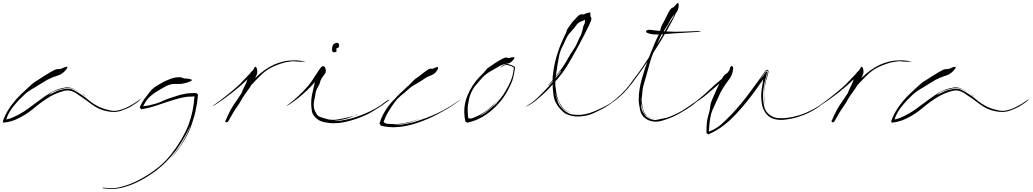

<svg xmlns="http://www.w3.org/2000/svg" viewBox="-68 -864 7038 1308"><path d="M363.3 -402.3Q380.9 -410.2 387.7 -409.2Q390.6 -409.2 390.6 -408.2Q392.6 -402.3 386.7 -395.5Q361.3 -360.4 326.2 -349.6Q290 -338.9 253.9 -320.3Q233.4 -308.6 211.9 -294.9Q191.4 -281.2 170.9 -269.5Q151.4 -258.8 132.8 -246.1Q114.3 -234.4 98.6 -219.7Q66.4 -187.5 56.6 -177.7Q46.9 -168 20.5 -135.7Q6.8 -119.1 -2 -102.5Q-11.7 -86.9 -19.5 -67.4Q-22.5 -59.6 -25.4 -50.8Q-28.3 -43 -31.2 -35.2Q-30.3 -33.2 -38.1 -43.9Q-45.9 -54.7 -40 -46.9Q-23.4 -50.8 -5.9 -54.7Q10.7 -59.6 26.4 -67.4Q74.2 -88.9 118.2 -120.1Q163.1 -152.3 204.1 -183.6Q240.2 -210.9 279.3 -234.4Q319.3 -256.8 365.2 -265.6Q397.5 -274.4 427.7 -260.7Q459 -247.1 475.6 -236.3Q494.1 -223.6 504.9 -215.8Q514.6 -208 514.6 -208Q514.6 -205.1 495.1 -221.7Q475.6 -238.3 446.3 -251Q429.7 -258.8 413.1 -262.7Q395.5 -266.6 377.9 -263.7Q296.9 -247.1 275.4 -227.5Q253.9 -207 252 -210.9Q252 -211.9 289.1 -229.5Q326.2 -247.1 331.1 -248Q348.6 -252.9 377 -258.8Q405.3 -264.6 438.5 -248Q499 -213.9 530.3 -186.5Q560.5 -159.2 609.4 -134.8Q641.6 -120.1 690.4 -110.4Q739.3 -101.6 814.5 -141.6Q850.6 -161.1 874 -178.7Q898.4 -196.3 898.4 -195.3Q897.5 -196.3 881.8 -179.7Q865.2 -163.1 819.3 -135.7Q799.8 -125 757.8 -109.4Q715.8 -94.7 661.1 -106.4Q606.4 -116.2 556.6 -153.3Q507.8 -191.4 460 -221.7Q413.1 -257.8 365.2 -244.1Q317.4 -230.5 278.3 -209Q216.8 -172.9 162.1 -126Q106.4 -79.1 40 -49.8Q29.3 -44.9 16.6 -41Q4.9 -37.1 -7.8 -34.2Q-15.6 -33.2 -23.4 -31.2Q-31.2 -30.3 -39.1 -29.3Q-41 -27.3 -42 -27.3Q-43.9 -27.3 -45.9 -30.3Q-47.9 -33.2 -47.9 -37.1Q-47.9 -39.1 -47.9 -41Q-45.9 -44.9 -43.9 -49.8Q-42 -53.7 -41 -58.6Q-21.5 -104.5 7.8 -144.5Q38.1 -185.5 73.2 -219.7Q90.8 -237.3 109.4 -253.9Q127 -270.5 145.5 -287.1Q163.1 -303.7 184.6 -315.4Q205.1 -328.1 225.6 -341.8Q287.1 -380.9 303.7 -387.7Q321.3 -394.5 328.1 -393.6Q332 -393.6 338.9 -393.6Q344.7 -393.6 363.3 -402.3Q363.3 -402.3 345.7 -381.8Q329.1 -360.4 317.4 -346.7Q317.4 -346.7 363.3 -402.3Z M1279.3 -205.1Q1277.3 -179.7 1273.4 -156.2Q1269.5 -132.8 1263.7 -106.4Q1260.7 -86.9 1241.2 -26.4Q1222.7 34.2 1185.5 93.8Q1150.4 153.3 1114.3 195.3Q1078.1 237.3 1079.1 237.3Q1079.1 237.3 1096.7 215.8Q1114.3 194.3 1134.8 166Q1146.5 150.4 1157.2 134.8Q1168 118.2 1175.8 103.5Q1220.7 26.4 1228.5 -3.9Q1236.3 -33.2 1238.3 -32.2Q1235.4 -33.2 1234.4 -23.4Q1233.4 -12.7 1212.9 26.4Q1202.1 47.9 1182.6 80.1Q1164.1 112.3 1133.8 157.2Q1062.5 251 978.5 310.5Q894.5 370.1 818.4 397.5Q777.3 413.1 741.2 418.9Q713.9 423.8 691.4 423.8Q683.6 423.8 675.8 422.9Q632.8 419.9 627.9 416Q627.9 416 627.9 416Q627.9 413.1 680.7 418Q708 419.9 744.1 412.1Q780.3 404.3 820.3 388.7Q894.5 359.4 972.7 304.7Q1050.8 250 1102.5 181.6Q1179.7 80.1 1215.8 -12.7Q1251 -106.4 1256.8 -208Q1257.8 -227.5 1268.6 -227.5Q1269.5 -227.5 1270.5 -227.5Q1280.3 -225.6 1280.3 -212.9Q1280.3 -209 1279.3 -205.1ZM1210 -328.1Q1240.2 -324.2 1239.3 -318.4Q1237.3 -313.5 1228.5 -309.6Q1179.7 -289.1 1138.7 -292Q1097.7 -294.9 1065.4 -278.3Q1024.4 -256.8 984.4 -230.5Q945.3 -204.1 923.8 -169.9Q918 -159.2 913.1 -151.4Q908.2 -143.6 905.3 -136.7Q904.3 -133.8 902.3 -130.9Q901.4 -127.9 900.4 -125Q900.4 -125 900.4 -125Q900.4 -125 899.4 -125Q899.4 -125 899.4 -125Q899.4 -125 899.4 -125Q886.7 -142.6 890.6 -137.7Q894.5 -132.8 891.6 -136.7Q891.6 -136.7 891.6 -136.7Q891.6 -136.7 891.6 -136.7Q891.6 -136.7 891.6 -136.7Q891.6 -136.7 891.6 -136.7Q891.6 -136.7 891.6 -136.7Q891.6 -136.7 891.6 -136.7Q891.6 -136.7 892.6 -136.7Q892.6 -136.7 892.6 -136.7Q892.6 -136.7 893.6 -137.7Q893.6 -137.7 893.6 -137.7Q893.6 -137.7 895.5 -137.7Q896.5 -137.7 896.5 -137.7Q896.5 -137.7 897.5 -137.7Q898.4 -138.7 902.3 -138.7Q913.1 -141.6 925.8 -142.6Q938.5 -143.6 960 -149.4Q1004.9 -159.2 1040 -175.8Q1075.2 -193.4 1149.4 -214.8Q1163.1 -219.7 1177.7 -221.7Q1192.4 -224.6 1207 -227.5Q1213.9 -228.5 1221.7 -228.5Q1228.5 -229.5 1236.3 -229.5Q1236.3 -229.5 1242.2 -229.5Q1247.1 -230.5 1251 -230.5Q1251 -230.5 1253.9 -230.5Q1256.8 -230.5 1258.8 -230.5Q1258.8 -230.5 1258.8 -230.5Q1258.8 -230.5 1259.8 -230.5Q1269.5 -229.5 1273.4 -227.5Q1278.3 -224.6 1279.3 -222.7Q1279.3 -222.7 1279.3 -221.7Q1279.3 -216.8 1267.6 -211.9Q1254.9 -206.1 1248 -207Q1248 -207 1243.2 -206.1Q1238.3 -206.1 1235.4 -206.1Q1235.4 -206.1 1232.4 -206.1Q1228.5 -206.1 1210 -205.1Q1197.3 -203.1 1185.5 -201.2Q1172.9 -199.2 1160.2 -196.3Q1135.7 -190.4 1111.3 -182.6Q1086.9 -175.8 1062.5 -167Q1038.1 -159.2 1013.7 -150.4Q989.3 -141.6 963.9 -134.8Q951.2 -130.9 938.5 -127.9Q925.8 -126 913.1 -123Q913.1 -123 908.2 -122.1Q903.3 -121.1 900.4 -120.1Q900.4 -120.1 898.4 -120.1Q897.5 -120.1 896.5 -120.1Q896.5 -120.1 896.5 -119.1Q895.5 -119.1 895.5 -119.1Q895.5 -119.1 894.5 -119.1Q894.5 -119.1 894.5 -119.1Q894.5 -119.1 894.5 -119.1Q894.5 -119.1 893.6 -119.1Q893.6 -119.1 893.6 -119.1Q893.6 -119.1 893.6 -119.1Q890.6 -124 894.5 -118.2Q895.5 -117.2 895.5 -117.2Q895.5 -117.2 883.8 -132.8Q883.8 -132.8 883.8 -132.8Q883.8 -132.8 883.8 -132.8Q883.8 -132.8 883.8 -133.8Q884.8 -134.8 886.7 -138.7Q889.6 -144.5 892.6 -150.4Q895.5 -157.2 898.4 -162.1Q911.1 -185.5 928.7 -207Q946.3 -228.5 952.1 -237.3Q963.9 -253.9 984.4 -269.5Q1005.9 -284.2 1048.8 -307.6Q1109.4 -335.9 1134.8 -336.9Q1148.4 -337.9 1156.2 -337.9Q1163.1 -337.9 1166 -336.9Q1173.8 -335 1178.7 -332Q1183.6 -329.1 1210 -328.1Q1210 -328.1 1185.5 -315.4Q1160.2 -303.7 1143.6 -295.9Q1143.6 -295.9 1168.9 -307.6Q1193.4 -319.3 1210 -328.1Z M1660.2 -393.6Q1668 -412.1 1672.9 -409.2Q1677.7 -407.2 1680.7 -400.4Q1687.5 -377.9 1682.6 -361.3Q1677.7 -344.7 1668.9 -331.1Q1703.1 -364.3 1733.4 -385.7Q1763.7 -407.2 1798.8 -423.8Q1823.2 -434.6 1856.4 -443.4Q1889.6 -453.1 1948.2 -453.1Q1977.5 -452.1 1998 -446.3Q2017.6 -439.5 2017.6 -440.4Q2017.6 -439.5 2002 -442.4Q1985.4 -444.3 1949.2 -445.3Q1938.5 -447.3 1919.9 -446.3Q1902.3 -444.3 1879.9 -440.4Q1838.9 -430.7 1791 -409.2Q1742.2 -386.7 1705.1 -347.7Q1687.5 -331.1 1671.9 -314.5Q1656.2 -298.8 1642.6 -283.2Q1633.8 -266.6 1618.2 -246.1Q1603.5 -224.6 1592.8 -210Q1582 -194.3 1573.2 -177.7Q1564.5 -161.1 1553.7 -146.5Q1535.2 -120.1 1518.6 -92.8Q1502.9 -66.4 1487.3 -38.1Q1484.4 -31.2 1477.5 -31.2Q1475.6 -31.2 1472.7 -31.2Q1466.8 -33.2 1466.8 -38.1Q1466.8 -42 1470.7 -46.9Q1485.4 -82 1502.9 -115.2Q1521.5 -148.4 1543.9 -178.7Q1550.8 -188.5 1560.5 -204.1Q1570.3 -219.7 1577.1 -228.5Q1579.1 -234.4 1582 -241.2Q1584 -247.1 1586.9 -252.9Q1595.7 -270.5 1603.5 -287.1Q1611.3 -303.7 1617.2 -321.3Q1622.1 -333 1626 -344.7Q1629.9 -356.4 1636.7 -366.2Q1642.6 -375 1648.4 -378.9Q1655.3 -383.8 1660.2 -393.6Q1660.2 -393.6 1664.1 -374Q1668 -354.5 1670.9 -340.8Q1670.9 -340.8 1660.2 -393.6ZM1616.2 -322.3Q1568.4 -275.4 1511.7 -231.4Q1454.1 -186.5 1398.4 -150.4Q1390.6 -144.5 1382.8 -142.6Q1381.8 -141.6 1381.8 -141.6Q1380.9 -141.6 1380.9 -142.6Q1380.9 -143.6 1397.5 -154.3Q1434.6 -180.7 1469.7 -209Q1505.9 -237.3 1537.1 -264.6Q1561.5 -284.2 1596.7 -323.2Q1631.8 -362.3 1656.2 -381.8Q1657.2 -382.8 1658.2 -382.8Q1660.2 -382.8 1660.2 -381.8Q1660.2 -377.9 1646.5 -359.4Q1626 -332 1616.2 -322.3Z M2197.3 -549.8Q2200.2 -564.5 2219.7 -571.3Q2224.6 -572.3 2228.5 -572.3Q2240.2 -572.3 2242.2 -555.7Q2242.2 -553.7 2242.2 -552.7Q2242.2 -540 2231.4 -537.1Q2218.8 -534.2 2224.6 -523.4Q2225.6 -520.5 2224.6 -515.6Q2223.6 -509.8 2215.8 -508.8Q2211.9 -507.8 2209 -507.8Q2195.3 -507.8 2194.3 -521.5Q2194.3 -524.4 2194.3 -528.3Q2194.3 -540 2197.3 -549.8ZM2127.9 -368.2Q2085 -308.6 2027.3 -252Q1968.8 -195.3 1904.3 -153.3Q1895.5 -147.5 1886.7 -143.6Q1884.8 -143.6 1884.8 -143.6Q1883.8 -144.5 1902.3 -157.2Q1931.6 -178.7 1966.8 -211.9Q2002 -245.1 2031.2 -279.3Q2037.1 -285.2 2047.9 -299.8Q2058.6 -315.4 2070.3 -334Q2087.9 -360.4 2104.5 -385.7Q2121.1 -410.2 2127 -412.1Q2129.9 -413.1 2131.8 -413.1Q2141.6 -413.1 2142.6 -404.3Q2142.6 -402.3 2141.6 -398.4Q2137.7 -380.9 2127.9 -368.2ZM2125 -401.4Q2130.9 -412.1 2135.7 -412.1Q2136.7 -412.1 2137.7 -412.1Q2143.6 -410.2 2146.5 -404.3Q2157.2 -378.9 2146.5 -363.3Q2136.7 -348.6 2123 -330.1Q2116.2 -319.3 2112.3 -304.7Q2109.4 -291 2102.5 -279.3Q2096.7 -267.6 2089.8 -255.9Q2084 -243.2 2082 -229.5Q2078.1 -205.1 2076.2 -198.2Q2074.2 -190.4 2070.3 -168.9Q2067.4 -146.5 2071.3 -126Q2076.2 -105.5 2094.7 -79.1Q2102.5 -71.3 2115.2 -66.4Q2127 -62.5 2140.6 -58.6Q2152.3 -54.7 2163.1 -51.8Q2173.8 -48.8 2187.5 -48.8Q2196.3 -45.9 2221.7 -48.8Q2247.1 -51.8 2276.4 -58.6Q2311.5 -65.4 2340.8 -74.2Q2370.1 -82 2369.1 -84Q2367.2 -85.9 2324.2 -66.4Q2281.2 -47.9 2207 -41Q2222.7 -39.1 2251 -42Q2278.3 -44.9 2330.1 -58.6Q2363.3 -68.4 2396.5 -81.1Q2429.7 -93.8 2462.9 -110.4Q2480.5 -119.1 2497.1 -128.9Q2512.7 -139.6 2529.3 -149.4Q2537.1 -154.3 2556.6 -169.9Q2576.2 -185.5 2585 -183.6Q2585 -183.6 2574.2 -174.8Q2562.5 -166 2538.1 -148.4Q2516.6 -132.8 2467.8 -103.5Q2419.9 -74.2 2350.6 -51.8Q2293.9 -32.2 2242.2 -26.4Q2225.6 -24.4 2209 -24.4Q2171.9 -24.4 2131.8 -34.2Q2103.5 -41 2081.1 -63.5Q2057.6 -85.9 2055.7 -114.3Q2051.8 -137.7 2051.8 -161.1Q2051.8 -192.4 2058.6 -223.6Q2070.3 -278.3 2083 -330.1Q2093.8 -372.1 2099.6 -378.9Q2105.5 -385.7 2111.3 -387.7Q2114.3 -387.7 2117.2 -390.6Q2120.1 -392.6 2125 -401.4Q2125 -401.4 2130.9 -383.8Q2136.7 -367.2 2140.6 -355.5Q2140.6 -355.5 2125 -401.4Z M2894.5 -402.3Q2906.2 -407.2 2911.1 -408.2Q2914.1 -408.2 2915 -406.2Q2917 -400.4 2915 -394.5Q2906.2 -375 2891.6 -363.3Q2876 -352.5 2856.4 -345.7Q2838.9 -338.9 2825.2 -329.1Q2811.5 -320.3 2795.9 -309.6Q2774.4 -296.9 2752.9 -284.2Q2731.4 -272.5 2712.9 -254.9Q2700.2 -243.2 2686.5 -231.4Q2672.9 -220.7 2659.2 -209Q2636.7 -189.5 2621.1 -168Q2605.5 -147.5 2580.1 -106.4Q2569.3 -90.8 2561.5 -73.2Q2553.7 -55.7 2546.9 -38.1Q2544.9 -32.2 2551.8 -27.3Q2557.6 -22.5 2566.4 -21.5Q2578.1 -19.5 2617.2 -18.6Q2655.3 -18.6 2696.3 -27.3Q2737.3 -35.2 2767.6 -45.9Q2798.8 -56.6 2798.8 -56.6Q2798.8 -55.7 2765.6 -43.9Q2732.4 -31.2 2705.1 -26.4Q2651.4 -15.6 2632.8 -14.6Q2613.3 -13.7 2613.3 -12.7Q2613.3 -14.6 2620.1 -12.7Q2626 -10.7 2653.3 -13.7Q2668.9 -14.6 2691.4 -19.5Q2713.9 -23.4 2746.1 -30.3Q2790 -43.9 2833 -59.6Q2876 -75.2 2918 -95.7Q2982.4 -127 3027.3 -158.2Q3071.3 -188.5 3072.3 -187.5Q3072.3 -187.5 3058.6 -176.8Q3044.9 -166 3013.7 -144.5Q2987.3 -126 2918 -88.9Q2848.6 -50.8 2770.5 -25.4Q2732.4 -12.7 2697.3 -5.9Q2662.1 1 2628.9 2Q2621.1 2.9 2612.3 2.9Q2604.5 2.9 2595.7 2Q2579.1 2 2562.5 -1Q2552.7 -2 2543.9 -3.9Q2535.2 -6.8 2525.4 -8.8Q2523.4 -13.7 2526.4 -7.8Q2529.3 -2.9 2517.6 -22.5Q2520.5 -29.3 2522.5 -37.1Q2524.4 -44.9 2527.3 -52.7Q2554.7 -118.2 2601.6 -169.9Q2648.4 -221.7 2699.2 -266.6Q2711.9 -278.3 2723.6 -289.1Q2735.4 -300.8 2747.1 -313.5Q2758.8 -326.2 2773.4 -335Q2788.1 -344.7 2800.8 -355.5Q2840.8 -386.7 2852.5 -392.6Q2864.3 -397.5 2869.1 -396.5Q2873 -395.5 2877.9 -395.5Q2882.8 -395.5 2894.5 -402.3Q2894.5 -402.3 2885.7 -383.8Q2877 -366.2 2871.1 -354.5Q2871.1 -354.5 2894.5 -402.3Z M3414.1 -472.7Q3423.8 -474.6 3429.7 -474.6Q3435.5 -474.6 3436.5 -471.7Q3436.5 -465.8 3432.6 -460.9Q3412.1 -432.6 3384.8 -429.7Q3356.4 -426.8 3330.1 -411.1Q3302.7 -395.5 3272.5 -377.9Q3241.2 -359.4 3219.7 -336.9Q3197.3 -311.5 3190.4 -303.7Q3183.6 -295.9 3164.1 -272.5Q3146.5 -247.1 3136.7 -220.7Q3127 -195.3 3119.1 -144.5Q3117.2 -124 3118.2 -103.5Q3119.1 -83 3121.1 -62.5Q3122.1 -57.6 3130.9 -56.6Q3139.6 -55.7 3148.4 -58.6Q3161.1 -61.5 3198.2 -80.1Q3234.4 -98.6 3267.6 -127.9Q3301.8 -155.3 3323.2 -182.6Q3343.8 -210 3344.7 -210Q3344.7 -210 3322.3 -180.7Q3299.8 -150.4 3276.4 -130.9Q3232.4 -94.7 3214.8 -84Q3197.3 -74.2 3198.2 -73.2Q3196.3 -75.2 3204.1 -76.2Q3210.9 -77.1 3235.4 -93.8Q3248 -102.5 3266.6 -118.2Q3285.2 -133.8 3311.5 -157.2Q3344.7 -195.3 3361.3 -219.7Q3377.9 -245.1 3396.5 -281.2Q3403.3 -293 3409.2 -307.6Q3415 -321.3 3420.9 -338.9Q3425.8 -355.5 3428.7 -372.1Q3430.7 -388.7 3432.6 -405.3Q3429.7 -403.3 3422.9 -409.2Q3416 -414.1 3409.2 -415Q3380.9 -427.7 3360.4 -415Q3340.8 -402.3 3340.8 -405.3Q3340.8 -405.3 3344.7 -408.2Q3347.7 -411.1 3354.5 -416Q3361.3 -420.9 3376 -425.8Q3390.6 -430.7 3411.1 -421.9Q3417 -419.9 3423.8 -417Q3429.7 -414.1 3435.5 -410.2Q3437.5 -409.2 3437.5 -410.2Q3437.5 -411.1 3440.4 -405.3Q3438.5 -382.8 3433.6 -360.4Q3429.7 -338.9 3422.9 -316.4Q3409.2 -279.3 3386.7 -240.2Q3364.3 -200.2 3335.9 -167Q3308.6 -134.8 3279.3 -110.4Q3250 -85.9 3218.8 -67.4Q3203.1 -58.6 3187.5 -51.8Q3170.9 -43.9 3154.3 -39.1Q3144.5 -35.2 3134.8 -33.2Q3125 -31.2 3115.2 -28.3Q3110.4 -31.2 3116.2 -28.3Q3117.2 -27.3 3117.2 -27.3Q3117.2 -27.3 3101.6 -37.1Q3100.6 -44.9 3099.6 -52.7Q3097.7 -61.5 3096.7 -69.3Q3094.7 -86.9 3094.7 -103.5Q3094.7 -161.1 3117.2 -214.8Q3147.5 -286.1 3197.3 -338.9Q3210 -352.5 3223.6 -365.2Q3237.3 -378.9 3242.2 -385.7Q3249 -397.5 3264.6 -407.2Q3279.3 -417 3306.6 -435.5Q3353.5 -464.8 3367.2 -469.7Q3380.9 -473.6 3386.7 -471.7Q3389.6 -469.7 3395.5 -468.8Q3400.4 -467.8 3414.1 -472.7Q3414.1 -472.7 3401.4 -456.1Q3387.7 -439.5 3379.9 -428.7Q3379.9 -428.7 3414.1 -472.7Z M3920.9 -771.5Q3931.6 -775.4 3936.5 -775.4Q3940.4 -775.4 3941.4 -773.4Q3942.4 -767.6 3939.5 -761.7Q3923.8 -727.5 3898.4 -720.7Q3874 -713.9 3859.4 -694.3Q3841.8 -668.9 3821.3 -647.5Q3799.8 -625 3789.1 -601.6Q3776.4 -573.2 3772.5 -564.5Q3768.6 -556.6 3755.9 -531.2Q3745.1 -505.9 3740.2 -479.5Q3735.4 -453.1 3730.5 -425.8Q3725.6 -390.6 3719.7 -351.6Q3712.9 -313.5 3715.8 -277.3Q3716.8 -265.6 3722.7 -228.5Q3728.5 -191.4 3748 -157.2Q3766.6 -122.1 3793 -109.4Q3819.3 -96.7 3818.4 -96.7Q3818.4 -94.7 3790 -109.4Q3761.7 -124 3749 -149.4Q3724.6 -194.3 3720.7 -212.9Q3716.8 -230.5 3715.8 -230.5Q3715.8 -230.5 3715.8 -227.5Q3716.8 -224.6 3718.8 -211.9Q3722.7 -200.2 3730.5 -174.8Q3737.3 -149.4 3769.5 -117.2Q3803.7 -87.9 3831.1 -84Q3858.4 -80.1 3893.6 -82Q3918 -85 3949.2 -93.8Q3979.5 -103.5 4030.3 -127.9Q4053.7 -138.7 4074.2 -151.4Q4094.7 -165 4094.7 -164.1Q4094.7 -165 4076.2 -148.4Q4057.6 -132.8 4035.2 -122.1Q4019.5 -113.3 3979.5 -94.7Q3938.5 -75.2 3888.7 -71.3Q3879.9 -70.3 3871.1 -70.3Q3852.5 -70.3 3834 -73.2Q3805.7 -78.1 3778.3 -93.8Q3713.9 -145.5 3703.1 -211.9Q3696.3 -261.7 3696.3 -309.6Q3696.3 -326.2 3697.3 -342.8Q3704.1 -409.2 3721.7 -473.6Q3740.2 -538.1 3767.6 -597.7Q3774.4 -613.3 3782.2 -628.9Q3791 -643.6 3792 -651.4Q3793.9 -664.1 3804.7 -676.8Q3814.5 -689.5 3832 -714.8Q3870.1 -756.8 3879.9 -762.7Q3890.6 -767.6 3897.5 -766.6Q3900.4 -765.6 3905.3 -765.6Q3911.1 -765.6 3920.9 -771.5Q3920.9 -771.5 3913.1 -753.9Q3905.3 -736.3 3900.4 -724.6Q3900.4 -724.6 3920.9 -771.5ZM3918.9 -740.2Q3927.7 -747.1 3940.4 -755.9Q3954.1 -764.6 3954.1 -764.6Q3953.1 -755.9 3954.1 -752.9Q3956.1 -749 3958 -747.1Q3960.9 -743.2 3960.9 -734.4Q3960.9 -726.6 3944.3 -690.4Q3914.1 -627.9 3879.9 -564.5Q3846.7 -502 3810.5 -440.4Q3787.1 -399.4 3760.7 -364.3Q3734.4 -329.1 3696.3 -288.1Q3659.2 -245.1 3617.2 -209Q3576.2 -171.9 3556.6 -160.2Q3534.2 -146.5 3523.4 -141.6Q3513.7 -136.7 3513.7 -136.7Q3516.6 -140.6 3529.3 -148.4Q3541 -155.3 3552.7 -163.1Q3565.4 -172.9 3578.1 -183.6Q3589.8 -194.3 3601.6 -205.1Q3619.1 -221.7 3636.7 -240.2Q3653.3 -257.8 3669.9 -275.4Q3670.9 -277.3 3682.6 -291Q3694.3 -303.7 3709 -321.3Q3726.6 -341.8 3741.2 -360.4Q3755.9 -378.9 3753.9 -380.9Q3752.9 -381.8 3742.2 -369.1Q3731.4 -355.5 3717.8 -338.9Q3701.2 -317.4 3684.6 -298.8Q3668 -280.3 3664.1 -282.2Q3665 -281.2 3682.6 -301.8Q3700.2 -322.3 3720.7 -347.7Q3737.3 -368.2 3751 -386.7Q3764.6 -405.3 3768.6 -412.1Q3787.1 -438.5 3801.8 -466.8Q3817.4 -495.1 3835.9 -522.5Q3849.6 -541 3858.4 -559.6Q3867.2 -578.1 3876 -598.6Q3880.9 -610.4 3886.7 -620.1Q3892.6 -630.9 3895.5 -642.6Q3900.4 -657.2 3903.3 -673.8Q3906.2 -689.5 3914.1 -703.1Q3918 -710.9 3917 -719.7Q3916 -728.5 3916 -736.3Q3916 -749 3921.9 -759.8Q3927.7 -769.5 3938.5 -776.4Q3943.4 -779.3 3949.2 -779.3Q3955.1 -779.3 3954.1 -764.6Q3927.7 -747.1 3918.9 -740.2Z M4534.2 -829.1Q4543.9 -842.8 4548.8 -843.8Q4549.8 -843.8 4550.8 -842.8Q4555.7 -838.9 4555.7 -832Q4556.6 -793 4532.2 -770.5Q4507.8 -748 4493.2 -716.8Q4482.4 -694.3 4468.8 -674.8Q4455.1 -655.3 4442.4 -634.8Q4432.6 -619.1 4425.8 -602.5Q4418.9 -585 4411.1 -568.4Q4396.5 -538.1 4383.8 -507.8Q4371.1 -477.5 4361.3 -444.3Q4354.5 -419.9 4347.7 -394.5Q4340.8 -370.1 4334 -344.7Q4328.1 -322.3 4320.3 -298.8Q4313.5 -276.4 4309.6 -252.9Q4307.6 -240.2 4304.7 -198.2Q4301.8 -155.3 4315.4 -114.3Q4319.3 -98.6 4327.1 -88.9Q4335 -78.1 4343.8 -71.3Q4361.3 -59.6 4376 -57.6Q4390.6 -55.7 4389.6 -56.6Q4389.6 -53.7 4372.1 -57.6Q4353.5 -61.5 4336.9 -75.2Q4330.1 -80.1 4324.2 -87.9Q4318.4 -95.7 4315.4 -105.5Q4297.9 -159.2 4299.8 -180.7Q4301.8 -202.1 4298.8 -201.2Q4298.8 -201.2 4298.8 -198.2Q4298.8 -195.3 4297.9 -180.7Q4299.8 -168 4300.8 -137.7Q4301.8 -106.4 4335 -68.4Q4375 -41 4407.2 -47.9Q4438.5 -53.7 4476.6 -62.5Q4502.9 -71.3 4527.3 -83Q4551.8 -93.8 4575.2 -107.4Q4609.4 -128.9 4647.5 -154.3Q4684.6 -179.7 4705.1 -197.3Q4667 -156.2 4609.4 -120.1Q4551.8 -84 4520.5 -70.3Q4484.4 -53.7 4439.5 -41Q4419.9 -35.2 4400.4 -35.2Q4374 -35.2 4347.7 -45.9Q4303.7 -68.4 4293.9 -110.4Q4284.2 -151.4 4283.2 -185.5Q4283.2 -221.7 4289.1 -256.8Q4294.9 -292 4304.7 -328.1Q4322.3 -390.6 4344.7 -450.2Q4367.2 -510.7 4392.6 -570.3Q4402.3 -593.8 4415 -618.2Q4427.7 -642.6 4432.6 -668Q4436.5 -686.5 4447.3 -704.1Q4458 -721.7 4465.8 -738.3Q4489.3 -788.1 4498 -798.8Q4506.8 -809.6 4512.7 -811.5Q4515.6 -812.5 4520.5 -814.5Q4524.4 -817.4 4534.2 -829.1Q4534.2 -829.1 4533.2 -807.6Q4532.2 -786.1 4532.2 -772.5Q4532.2 -772.5 4534.2 -829.1ZM4339.8 -658.2Q4346.7 -661.1 4355.5 -661.1Q4361.3 -661.1 4369.1 -660.2Q4387.7 -657.2 4398.4 -656.2Q4418.9 -654.3 4439.5 -652.3Q4460 -650.4 4480.5 -649.4Q4530.3 -646.5 4582 -648.4Q4633.8 -649.4 4683.6 -652.3Q4706.1 -654.3 4707 -652.3Q4707 -652.3 4704.1 -651.4Q4695.3 -647.5 4684.6 -646.5Q4644.5 -643.6 4604.5 -641.6Q4564.5 -638.7 4524.4 -636.7Q4488.3 -634.8 4449.2 -630.9Q4430.7 -628.9 4412.1 -628.9Q4392.6 -628.9 4374 -630.9Q4357.4 -632.8 4340.8 -640.6Q4332 -644.5 4333 -649.4Q4333 -653.3 4339.8 -658.2ZM4512.7 -724.6Q4478.5 -659.2 4439.5 -595.7Q4400.4 -531.2 4360.4 -469.7Q4304.7 -385.7 4239.3 -298.8Q4173.8 -211.9 4093.8 -159.2Q4076.2 -146.5 4060.5 -136.7Q4056.6 -133.8 4056.6 -133.8Q4056.6 -134.8 4092.8 -162.1Q4169.9 -219.7 4218.8 -283.2Q4266.6 -346.7 4297.9 -390.6Q4325.2 -429.7 4349.6 -467.8Q4374 -506.8 4399.4 -546.9Q4421.9 -584 4443.4 -621.1Q4464.8 -658.2 4486.3 -695.3Q4499 -718.8 4515.6 -743.2Q4531.2 -768.6 4538.1 -793.9Q4544.9 -803.7 4545.9 -803.7Q4546.9 -803.7 4546.9 -802.7Q4546.9 -799.8 4541 -785.2Q4528.3 -752.9 4512.7 -724.6Z M4901.4 -387.7Q4916 -410.2 4921.9 -410.2Q4922.9 -410.2 4922.9 -410.2Q4927.7 -406.2 4926.8 -396.5Q4922.9 -351.6 4897.5 -321.3Q4873 -290 4851.6 -253.9Q4837.9 -231.4 4828.1 -207Q4817.4 -181.6 4805.7 -158.2Q4794.9 -136.7 4785.2 -113.3Q4775.4 -89.8 4771.5 -65.4Q4766.6 -39.1 4764.6 -12.7Q4761.7 14.6 4760.7 42Q4748 34.2 4752.9 36.1Q4757.8 37.1 4755.9 35.2Q4755.9 35.2 4756.8 35.2Q4758.8 34.2 4765.6 31.2Q4808.6 13.7 4839.8 -11.7Q4870.1 -37.1 4922.9 -92.8Q4985.4 -160.2 5040 -234.4Q5094.7 -307.6 5147.5 -382.8Q5153.3 -391.6 5161.1 -387.7Q5168.9 -383.8 5167 -373Q5163.1 -359.4 5160.2 -346.7Q5156.2 -333 5152.3 -319.3Q5135.7 -255.9 5137.7 -206.1Q5140.6 -156.2 5142.6 -157.2Q5140.6 -156.2 5137.7 -181.6Q5135.7 -206.1 5137.7 -239.3Q5137.7 -255.9 5140.6 -274.4Q5142.6 -292 5146.5 -307.6Q5149.4 -324.2 5154.3 -340.8Q5159.2 -357.4 5163.1 -374Q5165 -373 5161.1 -379.9Q5156.2 -386.7 5150.4 -380.9Q5139.6 -365.2 5128.9 -349.6Q5118.2 -334 5108.4 -317.4Q5120.1 -332 5130.9 -346.7Q5140.6 -361.3 5151.4 -377Q5163.1 -374 5158.2 -369.1Q5153.3 -363.3 5155.3 -358.4Q5149.4 -337.9 5142.6 -309.6Q5135.7 -282.2 5131.8 -245.1Q5127 -175.8 5140.6 -129.9Q5154.3 -85 5209 -63.5Q5246.1 -53.7 5311.5 -63.5Q5376 -74.2 5433.6 -100.6Q5474.6 -119.1 5511.7 -142.6Q5547.9 -167 5548.8 -166Q5547.9 -167 5519.5 -143.6Q5490.2 -120.1 5438.5 -94.7Q5416 -83 5372.1 -68.4Q5328.1 -53.7 5269.5 -47.9Q5241.2 -44.9 5208 -52.7Q5175.8 -60.5 5153.3 -86.9Q5131.8 -113.3 5124 -146.5Q5117.2 -179.7 5117.2 -211.9Q5118.2 -238.3 5122.1 -264.6Q5126 -291 5130.9 -317.4Q5132.8 -323.2 5132.8 -324.2Q5132.8 -325.2 5129.9 -321.3Q5101.6 -281.2 5073.2 -241.2Q5043.9 -201.2 5012.7 -163.1Q4979.5 -122.1 4942.4 -83Q4906.2 -43.9 4863.3 -10.7Q4838.9 8.8 4812.5 23.4Q4786.1 39.1 4757.8 51.8Q4761.7 53.7 4761.7 53.7Q4761.7 53.7 4754.9 49.8Q4745.1 43 4745.1 43Q4745.1 43 4745.1 43Q4745.1 24.4 4745.1 5.9Q4746.1 -12.7 4748 -32.2Q4751 -59.6 4759.8 -86.9Q4768.6 -113.3 4770.5 -140.6Q4772.5 -161.1 4783.2 -184.6Q4793.9 -208 4812.5 -252Q4845.7 -323.2 4857.4 -339.8Q4869.1 -356.4 4875 -359.4Q4879.9 -361.3 4884.8 -365.2Q4890.6 -369.1 4901.4 -387.7Q4901.4 -387.7 4897.5 -359.4Q4893.6 -331.1 4890.6 -312.5Q4890.6 -312.5 4901.4 -387.7ZM4908.2 -369.1Q4883.8 -339.8 4854.5 -313.5Q4824.2 -288.1 4795.9 -262.7Q4763.7 -234.4 4728.5 -206.1Q4693.4 -178.7 4655.3 -156.2Q4630.9 -141.6 4628.9 -141.6Q4628.9 -141.6 4628.9 -141.6Q4628.9 -141.6 4628.9 -141.6Q4629.9 -144.5 4656.2 -161.1Q4680.7 -176.8 4721.7 -212.9Q4761.7 -248 4796.9 -282.2Q4809.6 -292 4839.8 -318.4Q4870.1 -345.7 4889.6 -360.4Q4898.4 -367.2 4902.3 -388.7Q4905.3 -409.2 4914.1 -413.1Q4914.1 -413.1 4914.1 -414.1Q4915 -414.1 4915 -414.1Q4933.6 -417 4908.2 -369.1Z M5790 -393.6Q5797.9 -412.1 5802.7 -409.2Q5807.6 -407.2 5810.5 -400.4Q5817.4 -377.9 5812.5 -361.3Q5807.6 -344.7 5798.8 -331.1Q5833 -364.3 5863.3 -385.7Q5893.6 -407.2 5928.7 -423.8Q5953.1 -434.6 5986.3 -443.4Q6019.5 -453.1 6078.1 -453.1Q6107.4 -452.1 6127.9 -446.3Q6147.5 -439.5 6147.5 -440.4Q6147.5 -439.5 6131.8 -442.4Q6115.2 -444.3 6079.1 -445.3Q6068.4 -447.3 6049.8 -446.3Q6032.2 -444.3 6009.8 -440.4Q5968.8 -430.7 5920.9 -409.2Q5872.1 -386.7 5835 -347.7Q5817.4 -331.1 5801.8 -314.5Q5786.1 -298.8 5772.5 -283.2Q5763.7 -266.6 5748 -246.1Q5733.4 -224.6 5722.7 -210Q5711.9 -194.3 5703.1 -177.7Q5694.3 -161.1 5683.6 -146.5Q5665 -120.1 5648.4 -92.8Q5632.8 -66.4 5617.2 -38.1Q5614.3 -31.2 5607.4 -31.2Q5605.5 -31.2 5602.5 -31.2Q5596.7 -33.2 5596.7 -38.1Q5596.7 -42 5600.6 -46.9Q5615.2 -82 5632.8 -115.2Q5651.4 -148.4 5673.8 -178.7Q5680.7 -188.5 5690.4 -204.1Q5700.2 -219.7 5707 -228.5Q5709 -234.4 5711.9 -241.2Q5713.9 -247.1 5716.8 -252.9Q5725.6 -270.5 5733.4 -287.1Q5741.2 -303.7 5747.1 -321.3Q5752 -333 5755.9 -344.7Q5759.8 -356.4 5766.6 -366.2Q5772.5 -375 5778.3 -378.9Q5785.2 -383.8 5790 -393.6Q5790 -393.6 5793.9 -374Q5797.9 -354.5 5800.8 -340.8Q5800.8 -340.8 5790 -393.6ZM5746.1 -322.3Q5698.2 -275.4 5641.6 -231.4Q5584 -186.5 5528.3 -150.4Q5520.5 -144.5 5512.7 -142.6Q5511.7 -141.6 5511.7 -141.6Q5510.7 -141.6 5510.7 -142.6Q5510.7 -143.6 5527.3 -154.3Q5564.5 -180.7 5599.6 -209Q5635.7 -237.3 5667 -264.6Q5691.4 -284.2 5726.6 -323.2Q5761.7 -362.3 5786.1 -381.8Q5787.1 -382.8 5788.1 -382.8Q5790 -382.8 5790 -381.8Q5790 -377.9 5776.4 -359.4Q5755.9 -332 5746.1 -322.3Z M6415 -402.3Q6432.6 -410.2 6439.5 -409.2Q6442.4 -409.2 6442.4 -408.2Q6444.3 -402.3 6438.5 -395.5Q6413.1 -360.4 6377.9 -349.6Q6341.8 -338.9 6305.7 -320.3Q6285.2 -308.6 6263.7 -294.9Q6243.2 -281.2 6222.7 -269.5Q6203.1 -258.8 6184.6 -246.1Q6166 -234.4 6150.4 -219.7Q6118.2 -187.5 6108.4 -177.7Q6098.6 -168 6072.3 -135.7Q6058.6 -119.1 6049.8 -102.5Q6040 -86.9 6032.2 -67.4Q6029.3 -59.6 6026.4 -50.8Q6023.4 -43 6020.5 -35.2Q6021.5 -33.2 6013.7 -43.9Q6005.9 -54.7 6011.7 -46.9Q6028.3 -50.8 6045.9 -54.7Q6062.5 -59.6 6078.1 -67.4Q6126 -88.9 6169.9 -120.1Q6214.8 -152.3 6255.9 -183.6Q6292 -210.9 6331.1 -234.4Q6371.1 -256.8 6417 -265.6Q6449.2 -274.4 6479.5 -260.7Q6510.7 -247.1 6527.3 -236.3Q6545.9 -223.6 6556.6 -215.8Q6566.4 -208 6566.4 -208Q6566.4 -205.1 6546.9 -221.7Q6527.3 -238.3 6498 -251Q6481.4 -258.8 6464.8 -262.7Q6447.3 -266.6 6429.7 -263.7Q6348.6 -247.1 6327.1 -227.5Q6305.7 -207 6303.7 -210.9Q6303.7 -211.9 6340.8 -229.5Q6377.9 -247.1 6382.8 -248Q6400.4 -252.9 6428.7 -258.8Q6457 -264.6 6490.2 -248Q6550.8 -213.9 6582 -186.5Q6612.3 -159.2 6661.1 -134.8Q6693.4 -120.1 6742.2 -110.4Q6791 -101.6 6866.2 -141.6Q6902.3 -161.1 6925.8 -178.7Q6950.2 -196.3 6950.2 -195.3Q6949.2 -196.3 6933.6 -179.7Q6917 -163.1 6871.1 -135.7Q6851.6 -125 6809.6 -109.4Q6767.6 -94.7 6712.9 -106.4Q6658.2 -116.2 6608.4 -153.3Q6559.6 -191.4 6511.7 -221.7Q6464.8 -257.8 6417 -244.1Q6369.1 -230.5 6330.1 -209Q6268.6 -172.9 6213.9 -126Q6158.2 -79.1 6091.8 -49.8Q6081.1 -44.9 6068.4 -41Q6056.6 -37.1 6043.9 -34.2Q6036.1 -33.2 6028.3 -31.2Q6020.5 -30.3 6012.7 -29.3Q6010.7 -27.3 6009.8 -27.3Q6007.8 -27.3 6005.9 -30.3Q6003.9 -33.2 6003.9 -37.1Q6003.9 -39.1 6003.9 -41Q6005.9 -44.9 6007.8 -49.8Q6009.8 -53.7 6010.7 -58.6Q6030.3 -104.5 6059.6 -144.5Q6089.8 -185.5 6125 -219.7Q6142.6 -237.3 6161.1 -253.9Q6178.7 -270.5 6197.3 -287.1Q6214.8 -303.7 6236.3 -315.4Q6256.8 -328.1 6277.3 -341.8Q6338.9 -380.9 6355.5 -387.7Q6373 -394.5 6379.9 -393.6Q6383.8 -393.6 6390.6 -393.6Q6396.5 -393.6 6415 -402.3Q6415 -402.3 6397.5 -381.8Q6380.9 -360.4 6369.1 -346.7Q6369.1 -346.7 6415 -402.3Z"/></svg>

Font: Margalida Font
Style: Regular
Weight: 400
Designer: Mateu Riera. mateurierasureda@hotmail.com
Version: Version 1.0